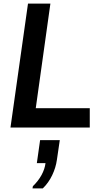

<svg xmlns="http://www.w3.org/2000/svg" viewBox="-20 -706 572 1063"><path d="M38 0 135 -686H259L178 -107H477V0ZM160 337 162 325Q192 296 210 263Q228 230 232 197H184L202 70H311L295 179Q289 222 269 264Q249 306 217 337Z"/></svg>

Font: Chivo Medium Medium
Style: Italic
Weight: 500
Italic angle: -8.05°
Version: Version 2.002